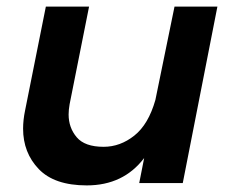

<svg xmlns="http://www.w3.org/2000/svg" viewBox="-20 -555 708 582"><path d="M243 7Q145 7 97.5 -42.5Q50 -92 50 -165Q50 -191 56 -220L119 -535H250L191 -239Q188 -222 188 -208Q188 -168 212.5 -139Q237 -110 294 -110Q344.5 -110 387.2 -144Q430 -178 451 -252L509 -535H639L534 0H402L417 -76Q354 7 243 7Z"/></svg>

Font: Argentum Sans Medium
Style: Italic
Weight: 500
Italic angle: -11°
Designer: Julieta Ulanovsky (font), Cristiano Sobral (main changes and remaster)
Foundry: Julieta Ulanovsky (font), Cristiano Sobral (main changes and remaster)
Version: Version 2.007;June 15, 2022;FontCreator 14.0.0.2814 64-bit; 